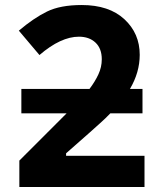

<svg xmlns="http://www.w3.org/2000/svg" viewBox="-20 -744 640 764"><path d="M555 -124H243V-134L335 -215Q357 -235 378.5 -254Q400 -273 419 -293H547V-390H497Q536 -456 536 -526Q536 -611 475 -667.5Q414 -724 305 -724Q220 -724 167 -698Q114 -672 55 -622L137 -525Q222 -598 294 -598Q335 -598 360 -574.5Q385 -551 385 -508Q385 -477 371.5 -448Q358 -419 336 -390H65V-293H245Q236 -284 231 -279L57 -105V0H555Z"/></svg>

Font: Noto Sans Mono UI
Style: Bold
Weight: 700
Designer: Monotype Design team
Foundry: Monotype Imaging Inc.
Version: 1.000